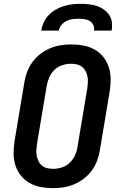

<svg xmlns="http://www.w3.org/2000/svg" viewBox="-20 -975 640 1003"><path d="M257 8Q224 8 192.5 2Q161 -4 134.5 -19Q108 -34 89 -58Q70 -82 60.5 -111.5Q51 -141 51 -173.5Q51 -206 56 -238L107 -543Q111 -570 121 -597.5Q131 -625 148.5 -649.5Q166 -674 190 -692.5Q214 -711 241 -722.5Q268 -734 296.5 -738.5Q325 -743 352 -743Q385 -743 416.5 -737Q448 -731 474.5 -716Q501 -701 520 -677Q539 -653 548.5 -623.5Q558 -594 558 -561.5Q558 -529 553 -497L502 -192Q498 -165 488 -137.5Q478 -110 460.5 -85.5Q443 -61 419 -42.5Q395 -24 368 -12.5Q341 -1 312.5 3.5Q284 8 257 8ZM258 -93Q280 -93 303.5 -100.5Q327 -108 344.5 -125Q362 -142 372 -164Q382 -186 385 -209L436 -513Q438 -529 439 -544.5Q440 -560 437 -575Q434 -590 427 -603.5Q420 -617 408.5 -626Q397 -635 382 -638.5Q367 -642 351 -642Q329 -642 305.5 -634.5Q282 -627 264.5 -610Q247 -593 237.5 -571Q228 -549 224 -526L173 -222Q171 -206 170 -190.5Q169 -175 172 -160Q175 -145 182 -131.5Q189 -118 200.5 -109Q212 -100 227 -96.5Q242 -93 258 -93ZM195 -815Q199 -837 208.5 -858Q218 -879 234.5 -896Q251 -913 271.5 -925Q292 -937 314 -943.5Q336 -950 358 -952.5Q380 -955 402 -955Q424 -955 445.5 -952.5Q467 -950 486.5 -943.5Q506 -937 523 -925Q540 -913 551 -896Q562 -879 564.5 -858Q567 -837 563 -815H471Q474 -831 467.5 -844.5Q461 -858 448.5 -865.5Q436 -873 420.5 -875Q405 -877 389 -877Q374 -877 358 -875Q342 -873 327 -865.5Q312 -858 301 -844.5Q290 -831 287 -815Z"/></svg>

Font: Iosevka SS04 Extended Oblique
Style: Bold
Weight: 700
Width: 7
Italic angle: -9°
Monospace: yes
Designer: Belleve Invis
Foundry: Belleve Invis
Version: Version 19.0.0; ttfautohint (v1.8.4)